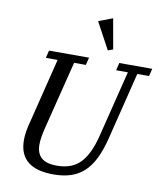

<svg xmlns="http://www.w3.org/2000/svg" viewBox="-101 -1032 959 1125"><g transform="rotate(10 378.5 -469.0)"><path d="M294 12Q246 12 208 2.5Q170 -7 143.5 -27.5Q117 -48 103 -80Q89 -112 89 -158Q89 -205 107 -270L202 -653H132L143 -698H381L370 -653H300L198 -245Q191 -217 187 -192Q183 -167 183 -146Q183 -95 212 -68.5Q241 -42 305 -42Q394 -42 443.5 -93.5Q493 -145 520 -251L620 -653H550L561 -698H757L746 -653H676L576 -249Q558 -178 533 -128Q508 -78 473.5 -47Q439 -16 394.5 -2Q350 12 294 12ZM396 -918 480 -950 512 -770 482 -759Z"/></g></svg>

Font: IBM Plex Serif Text
Style: Italic
Weight: 450
Italic angle: -14°
Designer: Mike Abbink, Paul van der Laan, Pieter van Rosmalen
Foundry: Bold Monday
Version: Version 3.001